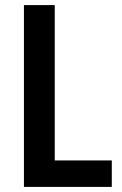

<svg xmlns="http://www.w3.org/2000/svg" viewBox="-20 -734 479 754"><path d="M74 0V-714H195V-104H419V0Z"/></svg>

Font: Noto Sans Lao Looped Condensed SemiBold
Style: Regular
Weight: 600
Width: 3
Designer: Mark Frömberg, Ben Mitchell
Foundry: The Fontpad Ltd
Version: Version 1.002; ttfautohint (v1.8.4.7-5d5b)